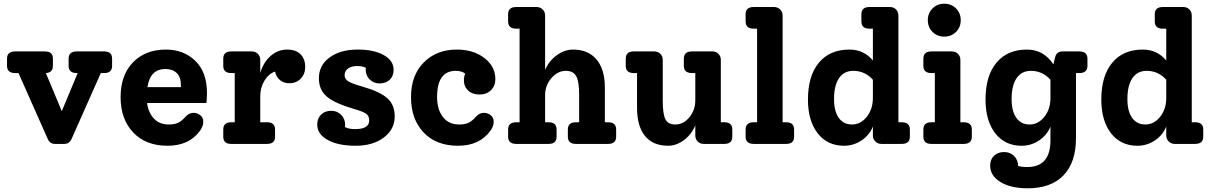

<svg xmlns="http://www.w3.org/2000/svg" viewBox="-20 -778 6554 1038"><path d="M543 -500Q586 -500 586 -461V-422Q586 -383 543 -383H525L367 -27Q355 0 328 0H277Q250 0 238 -27L80 -383H62Q18 -383 18 -422V-461Q18 -500 62 -500H223Q266 -500 266 -461V-422Q266 -385 228 -383L314 -177L400 -383H395Q351 -383 351 -422V-461Q351 -500 395 -500Z M1099 -275Q1099 -260 1096 -221H775Q783 -167 813 -136Q843 -105 892 -105Q924 -105 943.5 -114.5Q963 -124 982 -146Q1002 -168 1025 -168Q1047 -168 1063 -155Q1079 -142 1079 -120Q1079 -96 1062 -72Q1003 10 886 10Q768 10 700 -62Q632 -134 632 -253Q632 -372 699 -441Q766 -510 877 -510Q973 -510 1036 -449Q1099 -388 1099 -275ZM874 -405Q792 -405 777 -307H958V-318Q958 -361 935.5 -383Q913 -405 874 -405Z M1532 -510Q1580 -510 1605 -484.5Q1630 -459 1630 -416Q1630 -378 1606 -353Q1582 -328 1544 -328Q1514 -328 1493.5 -345Q1473 -362 1467 -391Q1433 -380 1410 -342.5Q1387 -305 1387 -258V-117H1424Q1467 -117 1467 -78V-39Q1467 0 1424 0H1230Q1187 0 1187 -39V-78Q1187 -117 1230 -117H1249V-383H1230Q1187 -383 1187 -422V-461Q1187 -500 1230 -500H1341Q1361 -500 1374 -487Q1387 -474 1387 -454V-383Q1404 -442 1443.5 -476Q1483 -510 1532 -510Z M1939 -310Q2036 -282 2075 -246Q2114 -210 2114 -149Q2114 -79 2055 -34.5Q1996 10 1903 10Q1808 10 1751.5 -21.5Q1695 -53 1695 -105Q1695 -138 1716 -158.5Q1737 -179 1771 -179Q1803 -179 1824.5 -157Q1846 -135 1846 -103Q1846 -95 1845 -91Q1865 -80 1900 -80Q1976 -80 1976 -127Q1976 -150 1961 -162Q1946 -174 1900 -187Q1790 -219 1747 -255.5Q1704 -292 1704 -355Q1704 -425 1762 -467.5Q1820 -510 1914 -510Q2002 -510 2055 -480Q2108 -450 2108 -400Q2108 -367 2087 -347Q2066 -327 2032 -327Q2000 -327 1978.5 -348.5Q1957 -370 1957 -402Q1957 -408 1958 -411Q1941 -421 1911 -421Q1880 -421 1861.5 -407.5Q1843 -394 1843 -371Q1843 -351 1862.5 -338.5Q1882 -326 1939 -310Z M2595 -168Q2617 -168 2633 -155Q2649 -142 2649 -120Q2649 -96 2632 -72Q2573 10 2456 10Q2338 10 2270 -62Q2202 -134 2202 -253Q2202 -371 2271 -440.5Q2340 -510 2450 -510Q2539 -510 2598.5 -464.5Q2658 -419 2658 -350Q2658 -313 2634 -290Q2610 -267 2572 -267Q2534 -267 2511 -288.5Q2488 -310 2488 -344Q2488 -365 2495 -380Q2476 -395 2444 -395Q2343 -395 2343 -254Q2343 -186 2374.5 -145.5Q2406 -105 2462 -105Q2494 -105 2513.5 -114.5Q2533 -124 2552 -146Q2572 -168 2595 -168Z M3268 -117Q3311 -117 3311 -78V-39Q3311 0 3268 0H3093Q3050 0 3050 -39V-78Q3050 -117 3093 -117H3111V-266Q3111 -338 3095 -366.5Q3079 -395 3039 -395Q2995 -395 2961 -355.5Q2927 -316 2927 -264V-117H2946Q2989 -117 2989 -78V-39Q2989 0 2946 0H2771Q2727 0 2727 -39V-78Q2727 -117 2771 -117H2789V-623H2771Q2727 -623 2727 -662V-701Q2727 -740 2770 -740H2881Q2900 -740 2913.5 -727Q2927 -714 2927 -694V-400Q2947 -448 2989.5 -479Q3032 -510 3078 -510Q3160 -510 3205 -456.5Q3250 -403 3250 -305V-117Z M3896 -117Q3939 -117 3939 -78V-39Q3939 0 3896 0H3785Q3765 0 3752 -13Q3739 -26 3739 -46V-100Q3719 -52 3678 -21Q3637 10 3592 10Q3510 10 3467 -43Q3424 -96 3424 -195V-383H3406Q3363 -383 3363 -422V-461Q3363 -500 3406 -500H3517Q3537 -500 3550 -487Q3563 -474 3563 -454V-234Q3563 -161 3577.5 -133Q3592 -105 3631 -105Q3675 -105 3707 -144Q3739 -183 3739 -236V-383H3721Q3677 -383 3677 -422V-461Q3677 -500 3721 -500H3832Q3851 -500 3864 -487Q3877 -474 3877 -454V-117Z M4055 0Q4011 0 4011 -39V-78Q4011 -117 4055 -117H4073V-623H4055Q4011 -623 4011 -662V-701Q4011 -740 4054 -740H4165Q4184 -740 4197.5 -727Q4211 -714 4211 -694V-117H4230Q4273 -117 4273 -78V-39Q4273 0 4230 0Z M4855 -117Q4899 -117 4899 -78V-39Q4899 0 4855 0H4745Q4726 0 4712.5 -13Q4699 -26 4699 -46V-94Q4681 -48 4638 -19Q4595 10 4543 10Q4453 10 4400.5 -57.5Q4348 -125 4348 -240Q4348 -368 4407 -439Q4466 -510 4572 -510Q4650 -510 4699 -451V-623H4680Q4637 -623 4637 -662V-701Q4637 -740 4680 -740H4792Q4811 -740 4824 -727Q4837 -714 4837 -694V-117ZM4586 -105Q4633 -105 4666 -146.5Q4699 -188 4699 -248V-347Q4656 -395 4593 -395Q4543 -395 4516 -355.5Q4489 -316 4489 -242Q4489 -177 4514.5 -141Q4540 -105 4586 -105Z M5148.5 -605.5Q5123 -580 5085 -580Q5047 -580 5021.5 -605.5Q4996 -631 4996 -669Q4996 -707 5021.5 -732.5Q5047 -758 5085 -758Q5123 -758 5148.5 -732.5Q5174 -707 5174 -669Q5174 -631 5148.5 -605.5ZM5015 0Q4972 0 4972 -39V-78Q4972 -117 5015 -117H5034V-383H5015Q4972 -383 4972 -422V-461Q4972 -500 5015 -500H5126Q5146 -500 5159 -487Q5172 -474 5172 -454V-117H5190Q5234 -117 5234 -78V-39Q5234 0 5190 0Z M5815 -500Q5859 -500 5859 -461V-422Q5859 -383 5815 -383H5797V-32Q5797 100 5729.5 170Q5662 240 5536 240Q5444 240 5388.5 206Q5333 172 5333 117Q5333 84 5354 64Q5375 44 5409 44Q5441 44 5462.5 65.5Q5484 87 5484 119Q5503 125 5534 125Q5659 125 5659 -20V-94Q5641 -48 5598 -19Q5555 10 5503 10Q5413 10 5360.5 -57.5Q5308 -125 5308 -240Q5308 -368 5367 -439Q5426 -510 5532 -510Q5622 -510 5675 -430L5684 -468Q5692 -500 5724 -500ZM5546 -105Q5593 -105 5626 -146.5Q5659 -188 5659 -248V-347Q5616 -395 5553 -395Q5503 -395 5476 -355.5Q5449 -316 5449 -242Q5449 -177 5474.5 -141Q5500 -105 5546 -105Z M6441 -117Q6485 -117 6485 -78V-39Q6485 0 6441 0H6331Q6312 0 6298.5 -13Q6285 -26 6285 -46V-94Q6267 -48 6224 -19Q6181 10 6129 10Q6039 10 5986.5 -57.5Q5934 -125 5934 -240Q5934 -368 5993 -439Q6052 -510 6158 -510Q6236 -510 6285 -451V-623H6266Q6223 -623 6223 -662V-701Q6223 -740 6266 -740H6378Q6397 -740 6410 -727Q6423 -714 6423 -694V-117ZM6172 -105Q6219 -105 6252 -146.5Q6285 -188 6285 -248V-347Q6242 -395 6179 -395Q6129 -395 6102 -355.5Q6075 -316 6075 -242Q6075 -177 6100.5 -141Q6126 -105 6172 -105Z"/></svg>

Font: Solway
Style: Bold
Weight: 700
Designer: Mariya V. Pigoulevskaya
Foundry: The Northern Block Ltd.
Version: Version 1.000;hotconv 1.0.109;makeotfexe 2.5.65596